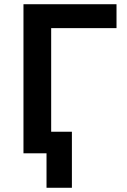

<svg xmlns="http://www.w3.org/2000/svg" viewBox="-20 -725 599 908"><path d="M200 163V0H101V-102H320V163ZM91 0V-705H531V-592H222V0Z"/></svg>

Font: Nunito Sans 7pt SemiCondensed
Style: Bold
Weight: 700
Width: 4
Designer: Vernon Adams
Foundry: Vernon Adams
Version: Version 3.101;gftools[0.9.27]